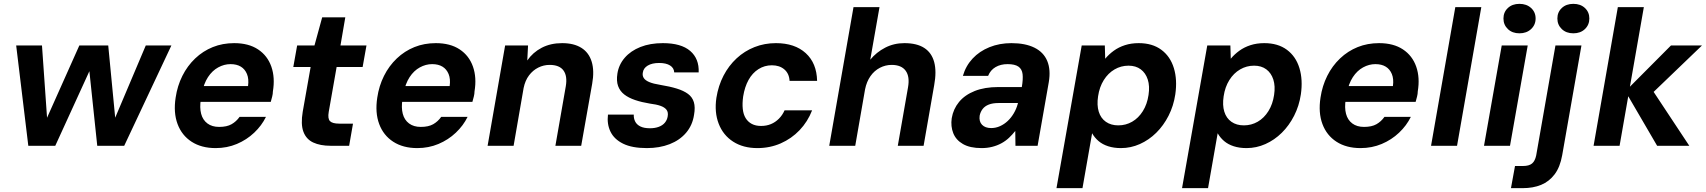

<svg xmlns="http://www.w3.org/2000/svg" viewBox="-20 -757 8858 997"><path d="M127 0 64 -521H198L225 -136H220L392 -521H542L579 -137L574 -136L737 -521H870L625 0H485L443 -398H449L267 0Z M1100 12Q1026 12 975 -21Q924 -54 902 -113Q880 -172 892 -250Q901 -311 927 -363Q953 -415 993.5 -453.5Q1034 -492 1085 -512.5Q1136 -533 1196 -533Q1271 -533 1320 -500.5Q1369 -468 1389 -411Q1409 -354 1397 -282Q1397 -270 1393.5 -256Q1390 -242 1386 -228H984L998 -310H1268Q1273 -347 1262.5 -372.5Q1252 -398 1230.5 -411Q1209 -424 1177 -424Q1144 -424 1113 -407Q1082 -390 1060 -356.5Q1038 -323 1028 -271L1023 -242Q1016 -198 1024.5 -166Q1033 -134 1057 -116Q1081 -98 1118 -98Q1158 -98 1182.5 -112Q1207 -126 1224 -150H1361Q1339 -105 1300 -68Q1261 -31 1210 -9.5Q1159 12 1100 12Z M1697 0Q1643 0 1606.5 -17Q1570 -34 1555.5 -73Q1541 -112 1552 -177L1593 -409H1503L1523 -521H1613L1653 -667H1773L1748 -521H1883L1863 -409H1728L1687 -176Q1681 -141 1693.5 -128Q1706 -115 1742 -115H1813L1793 0Z M2147 12Q2073 12 2022 -21Q1971 -54 1949 -113Q1927 -172 1939 -250Q1948 -311 1974 -363Q2000 -415 2040.5 -453.5Q2081 -492 2132 -512.5Q2183 -533 2243 -533Q2318 -533 2367 -500.5Q2416 -468 2436 -411Q2456 -354 2444 -282Q2444 -270 2440.5 -256Q2437 -242 2433 -228H2031L2045 -310H2315Q2320 -347 2309.5 -372.5Q2299 -398 2277.5 -411Q2256 -424 2224 -424Q2191 -424 2160 -407Q2129 -390 2107 -356.5Q2085 -323 2075 -271L2070 -242Q2063 -198 2071.5 -166Q2080 -134 2104 -116Q2128 -98 2165 -98Q2205 -98 2229.5 -112Q2254 -126 2271 -150H2408Q2386 -105 2347 -68Q2308 -31 2257 -9.5Q2206 12 2147 12Z M2512 0 2603 -521H2722L2718 -443Q2747 -485 2793 -509Q2839 -533 2899 -533Q2960 -533 2999 -508.5Q3038 -484 3052.5 -436.5Q3067 -389 3055 -322L2998 0H2864L2918 -309Q2927 -362 2906 -391Q2885 -420 2834 -420Q2803 -420 2775 -406Q2747 -392 2727 -365.5Q2707 -339 2699 -300L2647 0Z M3339 12Q3262 12 3215.5 -11Q3169 -34 3150 -73.5Q3131 -113 3137 -162H3271Q3270 -143 3278 -126.5Q3286 -110 3305 -100.5Q3324 -91 3355 -91Q3381 -91 3401 -98.5Q3421 -106 3432.5 -120Q3444 -134 3447 -152Q3451 -174 3441 -187Q3431 -200 3409.5 -207.5Q3388 -215 3355 -219Q3312 -226 3278 -237.5Q3244 -249 3221.5 -266.5Q3199 -284 3189.5 -310.5Q3180 -337 3186 -375Q3193 -421 3224 -457Q3255 -493 3305.5 -513Q3356 -533 3422 -533Q3517 -533 3564 -492.5Q3611 -452 3608 -381H3481Q3480 -404 3459.5 -417Q3439 -430 3403 -430Q3366 -430 3343.5 -416.5Q3321 -403 3318 -380Q3315 -365 3322.5 -352.5Q3330 -340 3351 -331Q3372 -322 3410 -316Q3459 -308 3494.5 -297Q3530 -286 3552.5 -269.5Q3575 -253 3583 -226.5Q3591 -200 3584 -161Q3576 -107 3543 -68Q3510 -29 3457.5 -8.5Q3405 12 3339 12Z M3913 12Q3839 12 3787 -21.5Q3735 -55 3712 -114.5Q3689 -174 3700 -249Q3710 -312 3737 -364Q3764 -416 3805 -454Q3846 -492 3898 -512.5Q3950 -533 4009 -533Q4107 -533 4164 -481Q4221 -429 4223 -337H4080Q4078 -375 4053 -396.5Q4028 -418 3988 -418Q3950 -418 3918.5 -398Q3887 -378 3867 -342Q3847 -306 3839 -256Q3834 -220 3837 -191.5Q3840 -163 3852 -143.5Q3864 -124 3884 -113.5Q3904 -103 3932 -103Q3960 -103 3983 -112.5Q4006 -122 4024.5 -140.5Q4043 -159 4054 -184H4197Q4174 -125 4132 -81Q4090 -37 4034 -12.5Q3978 12 3913 12Z M4286 0 4412 -720H4547L4499 -447Q4531 -486 4576.5 -509.5Q4622 -533 4676 -533Q4741 -533 4779.5 -508Q4818 -483 4831 -434.5Q4844 -386 4831 -315L4776 0H4642L4695 -303Q4705 -359 4683 -389.5Q4661 -420 4610 -420Q4578 -420 4549 -405Q4520 -390 4500 -361.5Q4480 -333 4472 -293L4421 0Z M5077 12Q5017 12 4980.5 -9Q4944 -30 4930 -65.5Q4916 -101 4922 -143Q4930 -191 4960 -227.5Q4990 -264 5041.5 -284.5Q5093 -305 5164 -305H5286Q5293 -346 5290 -372Q5287 -398 5268.5 -411Q5250 -424 5212 -424Q5176 -424 5149.5 -408.5Q5123 -393 5111 -363H4980Q4995 -415 5030.5 -453Q5066 -491 5118 -512Q5170 -533 5232 -533Q5304 -533 5351.5 -509.5Q5399 -486 5418 -440.5Q5437 -395 5426 -330L5368 0H5253L5252 -77Q5237 -58 5219.5 -41.5Q5202 -25 5180 -13Q5158 -1 5132 5.5Q5106 12 5077 12ZM5127 -92Q5151 -92 5173 -102Q5195 -112 5213 -129Q5231 -146 5244.5 -169Q5258 -192 5265 -218L5266 -222H5165Q5135 -222 5114.5 -214Q5094 -206 5082.5 -191Q5071 -176 5067 -156Q5063 -126 5079.5 -109Q5096 -92 5127 -92Z M5466 220 5597 -521H5717L5719 -452Q5738 -475 5763.5 -493.5Q5789 -512 5821.5 -522.5Q5854 -533 5893 -533Q5964 -533 6010.5 -498.5Q6057 -464 6075.5 -403.5Q6094 -343 6083 -267Q6074 -207 6048 -156Q6022 -105 5984 -67.5Q5946 -30 5899 -9Q5852 12 5801 12Q5764 12 5734.5 2.5Q5705 -7 5684.5 -24.5Q5664 -42 5651 -65L5601 220ZM5787 -106Q5826 -106 5859 -125Q5892 -144 5914.5 -180Q5937 -216 5944 -264Q5951 -310 5940 -344Q5929 -378 5903.5 -397Q5878 -416 5840 -416Q5801 -416 5767.5 -396.5Q5734 -377 5711.5 -341Q5689 -305 5682 -257Q5675 -211 5685.5 -177Q5696 -143 5722.5 -124.5Q5749 -106 5787 -106Z M6118 220 6249 -521H6369L6371 -452Q6390 -475 6415.5 -493.5Q6441 -512 6473.5 -522.5Q6506 -533 6545 -533Q6616 -533 6662.5 -498.5Q6709 -464 6727.5 -403.5Q6746 -343 6735 -267Q6726 -207 6700 -156Q6674 -105 6636 -67.5Q6598 -30 6551 -9Q6504 12 6453 12Q6416 12 6386.5 2.5Q6357 -7 6336.5 -24.5Q6316 -42 6303 -65L6253 220ZM6439 -106Q6478 -106 6511 -125Q6544 -144 6566.5 -180Q6589 -216 6596 -264Q6603 -310 6592 -344Q6581 -378 6555.5 -397Q6530 -416 6492 -416Q6453 -416 6419.5 -396.5Q6386 -377 6363.5 -341Q6341 -305 6334 -257Q6327 -211 6337.5 -177Q6348 -143 6374.5 -124.5Q6401 -106 6439 -106Z M7045 12Q6971 12 6920 -21Q6869 -54 6847 -113Q6825 -172 6837 -250Q6846 -311 6872 -363Q6898 -415 6938.5 -453.5Q6979 -492 7030 -512.5Q7081 -533 7141 -533Q7216 -533 7265 -500.5Q7314 -468 7334 -411Q7354 -354 7342 -282Q7342 -270 7338.5 -256Q7335 -242 7331 -228H6929L6943 -310H7213Q7218 -347 7207.5 -372.5Q7197 -398 7175.5 -411Q7154 -424 7122 -424Q7089 -424 7058 -407Q7027 -390 7005 -356.5Q6983 -323 6973 -271L6968 -242Q6961 -198 6969.5 -166Q6978 -134 7002 -116Q7026 -98 7063 -98Q7103 -98 7127.5 -112Q7152 -126 7169 -150H7306Q7284 -105 7245 -68Q7206 -31 7155 -9.5Q7104 12 7045 12Z M7411 0 7537 -720H7672L7546 0Z M7686 0 7778 -521H7913L7821 0ZM7870 -584Q7833 -584 7810 -606Q7787 -628 7787 -661Q7787 -694 7810 -715.5Q7833 -737 7870 -737Q7907 -737 7930.5 -715.5Q7954 -694 7954 -661Q7954 -628 7930.5 -606Q7907 -584 7870 -584Z M7826 220 7847 105H7888Q7920 105 7935.5 92Q7951 79 7957 50L8057 -521H8192L8092 49Q8081 111 8052.5 148.5Q8024 186 7982.5 203Q7941 220 7887 220ZM8150 -584Q8113 -584 8090 -606Q8067 -628 8067 -661Q8067 -694 8090 -715.5Q8113 -737 8150 -737Q8187 -737 8210 -715.5Q8233 -694 8233 -661Q8233 -628 8210 -606Q8187 -584 8150 -584Z M8585 0 8420 -283 8657 -521H8818L8515 -230L8533 -331L8752 0ZM8255 0 8381 -720H8516L8390 0Z"/></svg>

Font: DM Sans 10pt
Style: Bold Italic
Weight: 700
Italic angle: -10°
Version: Version 4.004;gftools[0.9.30]